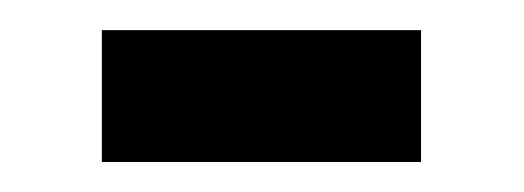

<svg xmlns="http://www.w3.org/2000/svg" viewBox="-20 -108 349 128"><path d="M47.9 0H260.7V-87.9H47.9Z"/></svg>

Font: Vazir
Style: Regular
Weight: 400
Designer: Saber Rastikerdar
Foundry: Saber Rastikerdar
Version: Version 27.002;January 24, 2021;FontCreator 13.0.0.2683 64-b